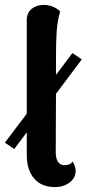

<svg xmlns="http://www.w3.org/2000/svg" viewBox="-40 -752 353 782"><path d="M255 -94Q268 -77 268 -55Q268 -27 243 -8.5Q218 10 184 10Q129 10 99 -25Q69 -60 69 -122V-213L18 -145L-20 -171L69 -289V-670Q69 -699 88.5 -715.5Q108 -732 138 -732Q176 -732 205 -706Q194 -667 191 -625.5Q188 -584 188 -511V-447L255 -536L293 -510L188 -370L187 -132Q187 -106 196.5 -92.5Q206 -79 223 -79Q233 -79 242 -82.5Q251 -86 255 -94Z"/></svg>

Font: Arima Madurai ExtraBold
Style: Regular
Weight: 800
Designer: Joana Correia and Natanael Gama
Foundry: NDISCOVER
Version: Version 1.020